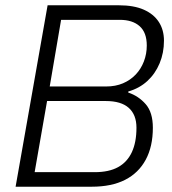

<svg xmlns="http://www.w3.org/2000/svg" viewBox="-20 -706 650 726"><path d="M39 0 160 -686H430Q486 -686 523.5 -669.5Q561 -653 580.5 -623Q600 -593 600 -552Q600 -506 583.5 -466.5Q567 -427 537 -399.5Q507 -372 465 -360V-356Q504 -343 531 -312Q558 -281 558 -223Q558 -152 531 -102Q504 -52 453 -26Q402 0 327 0ZM111 -55H338Q392 -55 426.5 -74Q461 -93 478.5 -130.5Q496 -168 496 -223Q496 -272 467 -298Q438 -324 380 -324H158ZM168 -379H381Q417 -379 445 -391Q473 -403 493 -424Q513 -445 524 -473.5Q535 -502 535 -534Q535 -583 508 -607Q481 -631 433 -631H211Z"/></svg>

Font: Archivo SemiCondensed ExtraLight
Style: Italic
Weight: 250
Width: 4
Italic angle: -10°
Designer: Hector Gatti
Foundry: Omnibus-Type
Version: Version 2.001